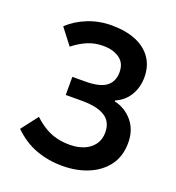

<svg xmlns="http://www.w3.org/2000/svg" viewBox="-138 -863 907 987"><g transform="rotate(20 316.0 -369.0)"><path d="M312 14Q236 14 168.5 -10.5Q101 -35 44 -91L114 -182Q145 -153 176 -135Q207 -117 240 -109Q273 -101 311 -101Q354 -101 388 -115Q422 -129 442 -156.5Q462 -184 462 -222Q462 -281 419.5 -308Q377 -335 296 -335H205V-434H273Q355 -434 390 -461Q425 -488 425 -539Q425 -589 390 -613.5Q355 -638 301 -638Q254 -638 214.5 -621Q175 -604 139 -575L72 -662Q116 -704 177 -728Q238 -752 305 -752Q383 -752 438.5 -729Q494 -706 524 -662.5Q554 -619 554 -558Q554 -503 528 -459.5Q502 -416 453 -395V-390Q512 -377 551.5 -330.5Q591 -284 591 -213Q591 -140 554 -89.5Q517 -39 453.5 -12.5Q390 14 312 14Z"/></g></svg>

Font: Noto Sans SC SemiBold
Style: Regular
Weight: 600
Designer: Ryoko NISHIZUKA 西塚涼子 (kana, bopomofo & ideographs); Paul D. Hunt (Latin, Greek & Cyrillic); Sandoll Communications 산돌커뮤니
Foundry: Adobe
Version: Version 2.004-H2;hotconv 1.0.118;makeotfexe 2.5.65603